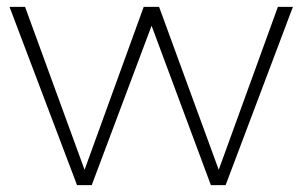

<svg xmlns="http://www.w3.org/2000/svg" viewBox="-20 -541 876 561"><path d="M7.8 -521H53.2L227.1 -44.9L399.9 -521H444.8L619.1 -44.9L792 -521H835.9L639.2 0H596.2L422.9 -465.8L248 0H205.1Z"/></svg>

Font: Montserrat-Arabic ExtraLight
Style: Regular
Weight: 275
Designer: Mohamed Gaber
Foundry: Kief Type Foundry
Version: Version 5.008;PS 005.008;hotconv 1.0.88;makeotf.lib2.5.64775